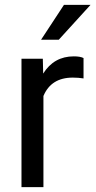

<svg xmlns="http://www.w3.org/2000/svg" viewBox="-20 -770 393 790"><path d="M323.7 -447.3Q303.2 -450.7 279.3 -450.7Q190.4 -450.7 158.7 -375V0H68.4V-528.3H156.2L157.7 -467.3Q202.1 -538.1 283.7 -538.1Q310.1 -538.1 323.7 -531.2ZM243.2 -750H352.5L221.7 -606.4H148.9Z"/></svg>

Font: SteelSelectRoboto
Style: Roboto-Regular
Weight: 400
Designer: Google
Version: Version 2.137; 2017